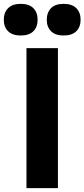

<svg xmlns="http://www.w3.org/2000/svg" viewBox="-54 -981 440 1001"><path d="M-34.2 -877.9Q-34.2 -916 -11.7 -938.5Q10.7 -960.9 54.2 -960.9Q97.7 -960.9 119.9 -938.5Q142.1 -916 142.1 -877.9Q142.1 -840.3 119.9 -818.1Q97.7 -795.9 54.2 -795.9Q10.7 -795.9 -11.7 -818.1Q-34.2 -840.3 -34.2 -877.9ZM189.9 -877.9Q189.9 -916 212.2 -938.5Q234.4 -960.9 277.8 -960.9Q321.3 -960.9 343.8 -938.5Q366.2 -916 366.2 -877.9Q366.2 -840.3 343.8 -818.1Q321.3 -795.9 277.8 -795.9Q234.4 -795.9 212.2 -818.1Q189.9 -840.3 189.9 -877.9ZM248 0H84V-730H248Z"/></svg>

Font: Sora
Style: Bold
Weight: 700
Designer: Jonathan Barnbrook, Julián Moncada
Foundry: Barnbrook Fonts
Version: Version 2.000